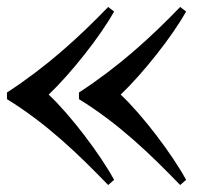

<svg xmlns="http://www.w3.org/2000/svg" viewBox="-20 -526 615 552"><path d="M327 -254C390 -314 476 -422 515 -493L498 -506C412 -417 322 -335 207 -260V-241C322 -170 412 -83 498 6L515 -9C476 -81 390 -195 327 -254ZM0 -241C115 -170 205 -83 291 6L308 -9C269 -81 183 -195 120 -254C183 -314 269 -422 308 -493L291 -506C205 -417 115 -335 0 -260Z"/></svg>

Font: Ortica Linear
Style: Regular
Weight: 400
Designer: Benedetta Bovani
Foundry: Collletttivo
Version: Version 2.000;Glyphs 3.1.2 (3151)